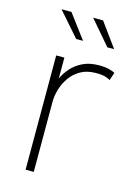

<svg xmlns="http://www.w3.org/2000/svg" viewBox="-113 -800 613 862"><g transform="rotate(15 193.0 -369.0)"><path d="M94 0V-531H132V-381.5L116.5 -384.5Q120 -405 131 -431.2Q142 -457.5 162.8 -481.8Q183.5 -506 215.5 -522Q247.5 -538 292 -538Q323.5 -538 342.5 -532.2Q361.5 -526.5 366.5 -523L354.5 -486.5Q349.5 -490 334 -495.5Q318.5 -501 288 -501Q245.5 -501 215.8 -483.8Q186 -466.5 167.5 -439.5Q149 -412.5 140.5 -382.5Q132 -352.5 132 -327.5V0ZM338 -625.5H306.5L210.5 -737.5H256.5ZM193.5 -625.5H161.5L63.5 -737.5H109.5Z"/></g></svg>

Font: Epilogue ExtraLight
Style: Regular
Weight: 250
Designer: Tyler Finck
Foundry: Etcetera Type Co
Version: Version 2.112